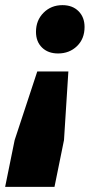

<svg xmlns="http://www.w3.org/2000/svg" viewBox="-59 -571 358 747"><path d="M81 -447Q81 -492 110.5 -521.5Q140 -551 184 -551Q223 -551 246.5 -527.5Q270 -504 270 -466Q270 -420 240.5 -391.5Q211 -363 167 -363Q128 -363 104.5 -386Q81 -409 81 -447ZM-39 156 -2 -26 86 -293H207L190 -26L153 156Z"/></svg>

Font: TypoPRO Montserrat
Style: Italic
Weight: 800
Italic angle: -11.3°
Designer: Julieta Ulanovsky
Foundry: Julieta Ulanovsky
Version: Version 6.001